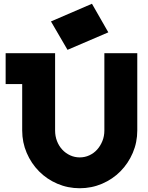

<svg xmlns="http://www.w3.org/2000/svg" viewBox="-20 -983 789 1021"><path d="M273 -700V-289Q273 -259 283 -233Q293 -207 311 -187.5Q329 -168 353 -157Q377 -146 404 -146Q431 -146 455 -157Q479 -168 496.5 -187.5Q514 -207 524.5 -233Q535 -259 535 -289V-700H710V-289Q710 -226 686 -170Q662 -114 620.5 -72Q579 -30 523 -6Q467 18 404 18Q341 18 285 -6Q229 -30 187.5 -72Q146 -114 122 -170Q98 -226 98 -289V-536H10V-700ZM469 -963 556 -811 339 -718 251 -869Z"/></svg>

Font: Aoudax Cyrillic
Style: Regular
Weight: 400
Designer: William Zhang
Foundry: William Zhang
Version: Version 1.00 June 4, 2021, initial release